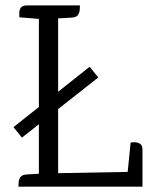

<svg xmlns="http://www.w3.org/2000/svg" viewBox="-20 -699 575 719"><path d="M315.7 -449 348 -409 62.2 -183.7 30.4 -222.9ZM125.6 -649.3 197.7 -648.7V-4.6H125.6ZM512.7 -56.3 494.5 0H48.7Q49.7 -5 49.8 -15.4Q49.9 -25.7 56.1 -35.2Q62.4 -44.7 80.1 -45.7L125.6 -48.5L197.7 -50.5ZM456.1 -35 469.2 -165.4Q474.2 -166.4 485 -166.2Q495.7 -166 504.6 -160.4Q513.5 -154.8 513.5 -139.1V0H465.2ZM80.1 -678.7H279.3Q279.3 -673.7 278.7 -663.2Q278.1 -652.7 272.3 -643.4Q266.6 -634 247.9 -633L198.1 -630.2L125.8 -628.2L52.5 -634.2Q52.5 -639.2 52.2 -650.1Q51.9 -660.9 57.8 -669.8Q63.8 -678.7 80.1 -678.7Z"/></svg>

Font: Karma Variable Light
Style: Regular
Weight: 300
Designer: Joana Correia
Foundry: Indian Type Foundry
Version: Version 3.000